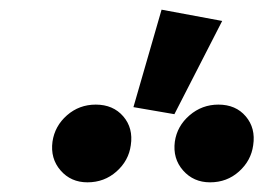

<svg xmlns="http://www.w3.org/2000/svg" viewBox="-20 -975 542 395"><path d="M254.5 -754.6 312.4 -955.1 437.1 -931.9 338.8 -740.1ZM177 -759.8Q212.7 -759.8 233.6 -735.6Q254.4 -711.4 249.1 -676.3Q244.8 -644.5 219.7 -622.2Q194.6 -599.9 159.9 -599.9Q125.8 -599.9 104.6 -624.4Q83.3 -648.9 88 -683.7Q92.7 -715.8 117.8 -737.8Q142.9 -759.8 177 -759.8ZM429.3 -759.8Q465.1 -759.8 485.6 -735.6Q506.2 -711.4 500.9 -676.3Q496.6 -644.5 471.7 -622.2Q446.9 -599.9 412.2 -599.9Q378.1 -599.9 356.6 -624.4Q335.1 -648.9 339.7 -683.7Q344.4 -715.8 370 -737.8Q395.6 -759.8 429.3 -759.8Z"/></svg>

Font: Fira Sans Variable
Style: Italic
Weight: 397
Italic angle: -8°
Designer: Carrois Corporate & Edenspiekermann AG
Foundry: Carrois Corporate GbR & Edenspiekermann AG
Version: Version 4.202